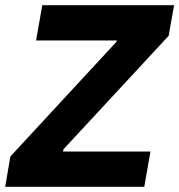

<svg xmlns="http://www.w3.org/2000/svg" viewBox="-35 -720 691 740"><path d="M-15 0H521L545 -136H208L210 -145L615 -582L636 -700H128L104 -564H415L414 -559L5 -117Z"/></svg>

Font: Fixel Display
Style: Bold Italic
Weight: 700
Italic angle: -10°
Designer: AlfaBravo + MacPaw
Foundry: Kyrylo Tkachov, Marchela Mozhyna, Serhii Makarenko, Maria Weinstein, Zakhar Kryvoshyya
Version: Version 1.210;Glyphs 3.2 (3217)